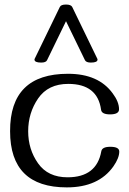

<svg xmlns="http://www.w3.org/2000/svg" viewBox="-20 -813 569 845"><path d="M465.3 -167Q504.9 -167 504.9 -146Q504.9 -117.7 479 -80.6Q413.6 11.7 273.9 11.7Q24.4 11.7 24.4 -235.4Q23.4 -488.3 279.3 -488.3Q413.6 -488.3 476.1 -401.9Q503.9 -364.7 503.9 -332Q503.9 -309.6 464.4 -309.6Q427.2 -309.6 424.8 -330.1Q409.2 -443.8 280.3 -443.8Q191.9 -443.8 147.9 -379.9Q104 -315.9 104 -235.4Q104 -155.8 147.5 -94.2Q190.9 -32.7 277.3 -32.7Q405.3 -32.7 425.8 -147Q429.2 -167 465.3 -167ZM409.2 -550.8Q409.2 -537.6 379.9 -537.6Q359.4 -537.6 354 -547.9L270.5 -719.7L187 -547.9Q182.1 -537.6 161.1 -537.6Q131.8 -537.6 131.8 -550.8Q131.8 -553.7 132.8 -554.7L243.2 -782.2Q248 -793 270.5 -793Q292.5 -793 297.9 -782.2L408.2 -554.7Q409.2 -553.7 409.2 -550.8Z"/></svg>

Font: Gayathri
Style: Regular
Weight: 400
Designer: Binoy Dominic <binoy.domenic@gmail.com>
Foundry: SMC
Version: Version 1.000